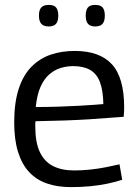

<svg xmlns="http://www.w3.org/2000/svg" viewBox="-20 -754 559 784"><path d="M269 10Q214 10 171 -5Q128 -20 98.5 -52Q69 -84 53.5 -134Q38 -184 38 -254Q38 -335 56.5 -391.5Q75 -448 109 -482Q143 -516 187.5 -531Q232 -546 285 -546Q387 -546 437 -491.5Q487 -437 487 -315Q487 -309 486.5 -298Q486 -287 485 -277Q464 -276 428.5 -273Q393 -270 346 -267Q299 -264 243 -262Q187 -260 125 -259Q124 -254 124 -249Q124 -244 124 -238Q124 -173 142.5 -133.5Q161 -94 196.5 -76Q232 -58 283 -58Q315 -58 348 -61.5Q381 -65 411.5 -71Q442 -77 468 -83L479 -20Q452 -11 418.5 -4Q385 3 348 6.5Q311 10 269 10ZM126 -317Q174 -317 218.5 -318.5Q263 -320 300.5 -322Q338 -324 364 -326Q390 -328 402 -329Q401 -385 388 -419Q375 -453 348 -468.5Q321 -484 279 -484Q253 -484 228 -476.5Q203 -469 181.5 -450.5Q160 -432 145.5 -399.5Q131 -367 126 -317ZM369 -646Q348 -646 339 -657Q330 -668 330 -690Q330 -713 339 -723.5Q348 -734 369 -734Q390 -734 399 -723.5Q408 -713 408 -690Q408 -668 399 -657Q390 -646 369 -646ZM179 -646Q158 -646 148.5 -657Q139 -668 139 -690Q139 -713 148.5 -723.5Q158 -734 179 -734Q200 -734 209 -723.5Q218 -713 218 -690Q218 -668 209 -657Q200 -646 179 -646Z"/></svg>

Font: Georama ExtraCondensed Thin
Style: Regular
Weight: 400
Version: Version 1.001